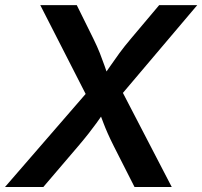

<svg xmlns="http://www.w3.org/2000/svg" viewBox="-41 -748 809 768"><path d="M-21 0 343.3 -420.4 327.1 -322.3 120.1 -727.5H266.1L332 -594.2Q348.1 -561.5 358.4 -535.4Q368.7 -509.3 377.2 -484.9Q385.7 -460.4 395.5 -432.1H364.3Q384.3 -460.4 400.9 -484.9Q417.5 -509.3 436.8 -535.6Q456.1 -562 483.4 -594.2L595.7 -727.5H748L410.6 -329.1L426.3 -423.3L646 0H497.1L414.1 -163.6Q399.4 -192.9 389.9 -214.4Q380.4 -235.8 372.8 -255.9Q365.2 -275.9 355.5 -301.8H377.4Q359.9 -276.4 345.2 -256.1Q330.6 -235.8 313.7 -214.4Q296.9 -192.9 272 -163.6L132.3 0Z"/></svg>

Font: Inter 16pt SemiBold
Style: Italic
Weight: 600
Italic angle: -9.3988°
Version: Version 4.001;git-66647c0bb